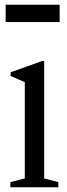

<svg xmlns="http://www.w3.org/2000/svg" viewBox="-20 -793 284 813"><path d="M24 0V-22L85 -37.5V-445L25 -471.5V-487L158 -534.5H167V-37.5L227 -22V0ZM4 -699.5V-773H232.5V-699.5Z"/></svg>

Font: Libre Caslon Condensed
Style: Regular
Weight: 400
Designer: Pablo Impallari, Rodrigo Fuenzalida, Katja Schimmel, Ertekin Erdin
Foundry: Pablo Impallari, Rodrigo Fuenzalida
Version: Version 2.000; ttfautohint (v1.8.4.7-5d5b);gftools[0.9.33]